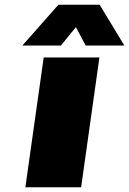

<svg xmlns="http://www.w3.org/2000/svg" viewBox="-20 -789 544 809"><path d="M74.2 -597.2 226.1 -769H399.9L503.9 -597.2H340.8L299.8 -674.8L236.8 -597.2ZM86.9 0 164.1 -546.9H398.9L321.8 0Z"/></svg>

Font: Trueno UltraBlack
Style: Italic
Weight: 950
Designer: Julieta Ulanovsky
Foundry: Julieta Ulanovsky
Version: Version 3.001b | FøM Fix